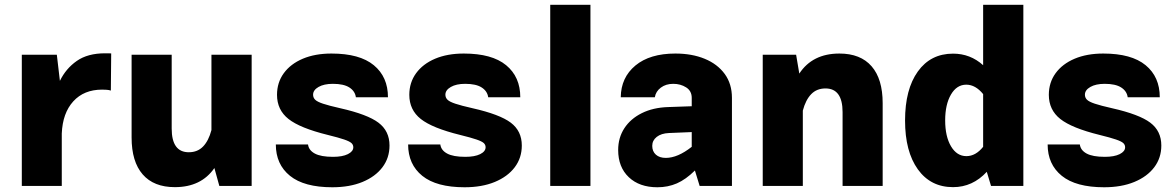

<svg xmlns="http://www.w3.org/2000/svg" viewBox="-20 -770 4871 795"><path d="M70.3 -543.5H215.3L228 -435.1Q252.9 -486.3 298.1 -517.8Q343.3 -549.3 415 -549.3Q421.4 -549.3 427.7 -549.3Q434.1 -549.3 440.4 -548.8L439 -395Q431.2 -397.5 421.9 -398.2Q412.6 -398.9 402.8 -398.9Q327.6 -398.9 283.4 -350.3Q239.3 -301.8 235.8 -217.3V0H70.3Z M524.9 -200.7V-543.5H690.9V-237.8Q690.9 -139.6 761.7 -139.6Q797.9 -139.6 820.8 -163.3Q843.8 -187 855.5 -231.4V-543.5H1022V0H888.2L867.7 -74.2Q813 4.9 704.1 4.9Q616.7 4.9 570.8 -47.9Q524.9 -100.6 524.9 -200.7Z M1352.5 -548.3Q1469.2 -548.3 1527.8 -500Q1586.4 -451.7 1586.4 -367.2H1453.6Q1450.2 -392.6 1426.8 -407.7Q1403.3 -422.9 1358.4 -422.9Q1321.3 -422.9 1298.8 -409.9Q1276.4 -397 1276.4 -377.9Q1276.4 -365.7 1284.9 -357.2Q1293.5 -348.6 1317.6 -340.6Q1341.8 -332.5 1389.2 -321.8Q1501.5 -296.4 1547.1 -262Q1592.8 -227.5 1592.8 -167.5Q1592.8 -116.2 1563.5 -77.4Q1534.2 -38.6 1481 -16.6Q1427.7 5.4 1356 5.4Q1239.3 5.4 1180.7 -42Q1122.1 -89.4 1122.1 -171.9H1255.4Q1258.3 -147.9 1283.4 -134.3Q1308.6 -120.6 1358.9 -120.6Q1397.9 -120.6 1420.4 -131.8Q1442.9 -143.1 1442.9 -160.2Q1442.9 -170.4 1435.3 -177.5Q1427.7 -184.6 1405 -192.4Q1382.3 -200.2 1336.9 -211.4Q1222.2 -239.7 1174.6 -277.3Q1127 -314.9 1127 -377.4Q1127 -428.2 1155 -466.8Q1183.1 -505.4 1233.9 -526.9Q1284.7 -548.3 1352.5 -548.3Z M1900.4 -548.3Q2017.1 -548.3 2075.7 -500Q2134.3 -451.7 2134.3 -367.2H2001.5Q1998 -392.6 1974.6 -407.7Q1951.2 -422.9 1906.2 -422.9Q1869.1 -422.9 1846.7 -409.9Q1824.2 -397 1824.2 -377.9Q1824.2 -365.7 1832.8 -357.2Q1841.3 -348.6 1865.5 -340.6Q1889.6 -332.5 1937 -321.8Q2049.3 -296.4 2095 -262Q2140.6 -227.5 2140.6 -167.5Q2140.6 -116.2 2111.3 -77.4Q2082 -38.6 2028.8 -16.6Q1975.6 5.4 1903.8 5.4Q1787.1 5.4 1728.5 -42Q1669.9 -89.4 1669.9 -171.9H1803.2Q1806.2 -147.9 1831.3 -134.3Q1856.4 -120.6 1906.7 -120.6Q1945.8 -120.6 1968.3 -131.8Q1990.7 -143.1 1990.7 -160.2Q1990.7 -170.4 1983.2 -177.5Q1975.6 -184.6 1952.9 -192.4Q1930.2 -200.2 1884.8 -211.4Q1770 -239.7 1722.4 -277.3Q1674.8 -314.9 1674.8 -377.4Q1674.8 -428.2 1702.9 -466.8Q1731 -505.4 1781.7 -526.9Q1832.5 -548.3 1900.4 -548.3Z M2424.8 0H2258.3V-750H2424.8Z M3010.7 -364.7V0H2877L2857.4 -64Q2819.8 -26.9 2782.7 -10.7Q2745.6 5.4 2702.1 5.4Q2627.4 5.4 2583.5 -36.4Q2539.6 -78.1 2539.6 -148.9Q2539.6 -199.7 2565.2 -239Q2590.8 -278.3 2637.5 -301.5Q2684.1 -324.7 2746.6 -326.7L2844.2 -330.1V-364.7Q2844.2 -393.6 2821 -408.2Q2797.9 -422.9 2767.6 -422.9Q2737.3 -422.9 2716.3 -407.2Q2695.3 -391.6 2691.4 -367.2H2550.3Q2551.3 -449.2 2611.1 -498.8Q2670.9 -548.3 2776.4 -548.3Q2845.2 -548.3 2897.9 -526.6Q2950.7 -504.9 2980.7 -463.9Q3010.7 -422.9 3010.7 -364.7ZM2680.7 -166Q2680.7 -143.1 2695.8 -129.6Q2710.9 -116.2 2736.8 -116.2Q2786.1 -116.2 2844.2 -162.1V-223.1L2750 -219.2Q2717.8 -217.8 2699.2 -203.1Q2680.7 -188.5 2680.7 -166Z M3304.2 0H3138.2V-543.5H3276.4L3289.6 -465.3Q3344.2 -548.3 3455.6 -548.3Q3543 -548.3 3588.9 -495.6Q3634.8 -442.9 3634.8 -342.8V0H3468.8V-305.7Q3468.8 -403.8 3397.9 -403.8Q3361.8 -403.8 3338.9 -380.1Q3315.9 -356.4 3304.2 -312Z M3727.5 -271Q3727.5 -400.4 3780.5 -474.1Q3833.5 -547.9 3926.3 -547.9Q3997.6 -547.9 4050.8 -500V-750H4217.3V0H4083.5L4065.9 -58.6Q4007.3 4.9 3926.3 4.9Q3833.5 4.9 3780.5 -68.8Q3727.5 -142.6 3727.5 -271ZM3893.6 -271.5Q3893.6 -205.1 3917.7 -164.3Q3941.9 -123.5 3981.4 -123.5Q4020 -123.5 4050.8 -162.1V-380.4Q4019 -419.4 3981 -419.4Q3941.4 -419.4 3917.5 -378.4Q3893.6 -337.4 3893.6 -271.5Z M4548.3 -548.3Q4665 -548.3 4723.6 -500Q4782.2 -451.7 4782.2 -367.2H4649.4Q4646 -392.6 4622.6 -407.7Q4599.1 -422.9 4554.2 -422.9Q4517.1 -422.9 4494.6 -409.9Q4472.2 -397 4472.2 -377.9Q4472.2 -365.7 4480.7 -357.2Q4489.3 -348.6 4513.4 -340.6Q4537.6 -332.5 4585 -321.8Q4697.3 -296.4 4742.9 -262Q4788.6 -227.5 4788.6 -167.5Q4788.6 -116.2 4759.3 -77.4Q4730 -38.6 4676.8 -16.6Q4623.5 5.4 4551.8 5.4Q4435.1 5.4 4376.5 -42Q4317.9 -89.4 4317.9 -171.9H4451.2Q4454.1 -147.9 4479.2 -134.3Q4504.4 -120.6 4554.7 -120.6Q4593.8 -120.6 4616.2 -131.8Q4638.7 -143.1 4638.7 -160.2Q4638.7 -170.4 4631.1 -177.5Q4623.5 -184.6 4600.8 -192.4Q4578.1 -200.2 4532.7 -211.4Q4418 -239.7 4370.4 -277.3Q4322.8 -314.9 4322.8 -377.4Q4322.8 -428.2 4350.8 -466.8Q4378.9 -505.4 4429.7 -526.9Q4480.5 -548.3 4548.3 -548.3Z"/></svg>

Font: Estedad-FD ExtraBold
Style: Regular
Weight: 800
Designer: Amin Abedi
Version: Version 7.3